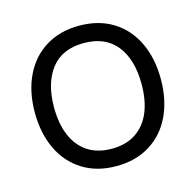

<svg xmlns="http://www.w3.org/2000/svg" viewBox="-88 -646 768 753"><g transform="rotate(-15 296.0 -270.0)"><path d="M40 -270.5Q40 -355 71 -419.5Q102 -484 159.8 -519.5Q217.5 -555 295.5 -555Q375 -555 432.8 -519Q490.5 -483 521 -418.5Q551.5 -354 551.5 -270.5Q551.5 -185.5 520.8 -121Q490 -56.5 432.2 -20.8Q374.5 15 295.5 15Q216.5 15 158.8 -21.2Q101 -57.5 70.5 -122Q40 -186.5 40 -270.5ZM473.5 -270.5Q473.5 -370.5 428.2 -427.5Q383 -484.5 295.5 -484.5Q207.5 -484.5 162.8 -426.8Q118 -369 118 -270.5Q118 -205 138.2 -156.5Q158.5 -108 198.2 -81.8Q238 -55.5 295.5 -55.5Q354 -55.5 394 -82.2Q434 -109 453.8 -157.2Q473.5 -205.5 473.5 -270.5Z"/></g></svg>

Font: CCSD_manrope
Style: Regular
Weight: 400
Designer: Mikhail Sharanda
Foundry: Mikhail Sharanda
Version: Version 4.503